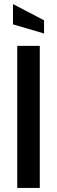

<svg xmlns="http://www.w3.org/2000/svg" viewBox="-20 -926 281 946"><path d="M65 -700H176V0H65ZM44 -806V-906L197 -826V-761Z"/></svg>

Font: Cabin Condensed SemiBold
Style: Regular
Weight: 600
Width: 3
Designer: Pablo Impallari
Foundry: Pablo Impallari. http://www.impallari.com Igino Marini. http://www.ikern.com
Version: Version 2.200